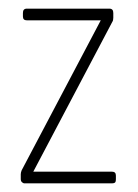

<svg xmlns="http://www.w3.org/2000/svg" viewBox="-20 -424 319 444"><path d="M239 0H36Q34 0 31 -2.5Q28 -5 28 -10V-21Q28 -25 30 -30L213 -377H42Q33 -377 33 -386V-394Q33 -404 42 -404H233Q242 -404 242 -394V-383Q242 -381 241.5 -378Q241 -375 240 -374L57 -27H239Q248 -27 248 -18V-10Q248 -3 245.5 -1.5Q243 0 239 0Z"/></svg>

Font: Chathura Light
Style: Regular
Weight: 300
Designer: Appaji Ambarisha Darbha
Foundry: Aditya Fonts
Version: Version 1.001 2016